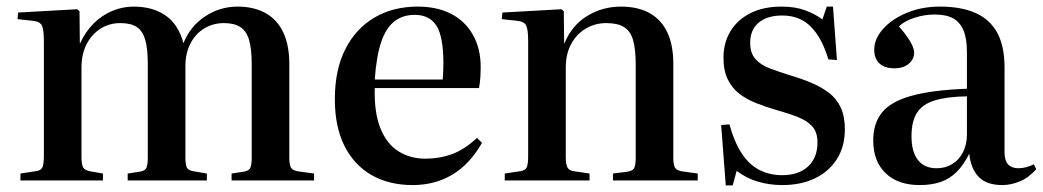

<svg xmlns="http://www.w3.org/2000/svg" viewBox="-20 -547 3161 582"><path d="M42 0V-21L88 -28Q104 -30 108.5 -39.5Q113 -49 113 -75V-423Q113 -457 107 -469.5Q101 -482 79 -484L33 -489L35 -509L214 -519L221 -513L222 -416H223Q239 -451 264 -476Q289 -501 320.5 -514Q352 -527 385 -527Q443 -527 482 -500Q521 -473 536 -416Q557 -468 602 -497.5Q647 -527 700 -527Q750 -527 785.5 -507Q821 -487 839 -448Q857 -409 857 -353V-68Q857 -46 863 -37.5Q869 -29 888 -27L932 -21V0H682V-21L715 -26Q732 -28 737.5 -36Q743 -44 743 -68V-352Q743 -399 735 -426Q727 -453 708.5 -465Q690 -477 659 -477Q626 -477 599.5 -461Q573 -445 557.5 -415.5Q542 -386 542 -346V-71Q542 -51 545.5 -41Q549 -31 566 -28L607 -21V0H367V-21L400 -26Q417 -28 422.5 -36Q428 -44 428 -68V-352Q428 -400 420 -427Q412 -454 394 -465.5Q376 -477 345 -477Q311 -477 284.5 -460Q258 -443 242.5 -413Q227 -383 227 -342V-71Q227 -48 232 -39.5Q237 -31 252 -28L292 -21V0Z M1231 14Q1159 14 1106 -16.5Q1053 -47 1024 -105Q995 -163 995 -246Q995 -336 1027 -398.5Q1059 -461 1115.5 -494Q1172 -527 1246 -527Q1305 -527 1347.5 -505Q1390 -483 1413.5 -441.5Q1437 -400 1437 -345Q1437 -328 1436 -312Q1435 -296 1432 -280H1116Q1114 -206 1133 -158.5Q1152 -111 1187.5 -88.5Q1223 -66 1270 -66Q1312 -66 1349.5 -79.5Q1387 -93 1426 -129L1441 -114Q1404 -49 1351 -17.5Q1298 14 1231 14ZM1116 -306H1322Q1323 -317 1323.5 -329.5Q1324 -342 1324 -356Q1324 -436 1303 -469Q1282 -502 1237 -502Q1202 -502 1176.5 -483Q1151 -464 1136 -421Q1121 -378 1116 -306Z M1510 0V-21L1556 -28Q1572 -30 1576.5 -39.5Q1581 -49 1581 -75V-423Q1581 -457 1575 -469.5Q1569 -482 1547 -484L1501 -489L1503 -509L1682 -519L1689 -513L1690 -416H1691Q1714 -471 1760.5 -499Q1807 -527 1862 -527Q1914 -527 1949.5 -507Q1985 -487 2003 -448.5Q2021 -410 2021 -353V-68Q2021 -46 2027 -37.5Q2033 -29 2052 -27L2095 -21V0H1838V-21L1878 -26Q1897 -28 1902 -37Q1907 -46 1907 -68V-351Q1907 -398 1899 -425.5Q1891 -453 1871.5 -465Q1852 -477 1818 -477Q1783 -477 1755 -460Q1727 -443 1711 -413Q1695 -383 1695 -342V-71Q1695 -49 1700 -39.5Q1705 -30 1720 -28L1767 -21V0Z M2180 15 2166 -168 2191 -170Q2207 -113 2230 -79.5Q2253 -46 2283.5 -31Q2314 -16 2351 -16Q2401 -16 2429.5 -42.5Q2458 -69 2458 -115Q2458 -146 2442.5 -163.5Q2427 -181 2399 -192Q2371 -203 2332 -214Q2301 -223 2272 -234.5Q2243 -246 2221 -263Q2199 -280 2186 -306.5Q2173 -333 2173 -372Q2173 -417 2194 -452Q2215 -487 2254.5 -507Q2294 -527 2349 -527Q2391 -527 2421.5 -515.5Q2452 -504 2473 -488L2486 -527H2505L2517 -365L2491 -367Q2472 -431 2438.5 -465.5Q2405 -500 2351 -500Q2306 -500 2280 -478.5Q2254 -457 2254 -417Q2254 -386 2270 -368Q2286 -350 2314 -339.5Q2342 -329 2377 -318Q2411 -308 2440.5 -295.5Q2470 -283 2493 -265.5Q2516 -248 2528.5 -221Q2541 -194 2541 -155Q2541 -103 2517 -65Q2493 -27 2450.5 -6.5Q2408 14 2351 14Q2312 14 2277 3.5Q2242 -7 2213 -29L2201 15Z M2768 14Q2702 14 2664.5 -22Q2627 -58 2627 -121Q2627 -173 2653.5 -206Q2680 -239 2742.5 -256.5Q2805 -274 2911 -278V-390Q2911 -430 2900.5 -455Q2890 -480 2869 -491.5Q2848 -503 2813 -503Q2782 -503 2751.5 -493Q2721 -483 2705 -467Q2723 -446 2733 -431Q2743 -416 2747 -405.5Q2751 -395 2751 -387Q2751 -368 2735 -354Q2719 -340 2691 -340Q2661 -340 2645.5 -355Q2630 -370 2630 -396Q2630 -429 2656.5 -459Q2683 -489 2728.5 -508Q2774 -527 2829 -527Q2894 -527 2937.5 -507.5Q2981 -488 3003 -447.5Q3025 -407 3025 -342V-86Q3025 -60 3036 -48.5Q3047 -37 3067 -37Q3078 -37 3090 -40Q3102 -43 3114 -49L3121 -34Q3098 -8 3071 3Q3044 14 3018 14Q2971 14 2947 -10.5Q2923 -35 2918 -81Q2901 -47 2880 -26Q2859 -5 2831.5 4.5Q2804 14 2768 14ZM2819 -37Q2846 -37 2867 -50Q2888 -63 2899.5 -86.5Q2911 -110 2911 -140V-255Q2850 -254 2813 -242.5Q2776 -231 2759.5 -205Q2743 -179 2743 -134Q2743 -87 2762.5 -62Q2782 -37 2819 -37Z"/></svg>

Font: Literata 60pt Medium
Style: Regular
Weight: 500
Designer: Latin by Veronika Burian and Jose Scaglione. Greek by Irene Vlachou. Cyrillic by Vera Evstafieva.
Foundry: TypeTogether
Version: Version 3.103;gftools[0.9.29]